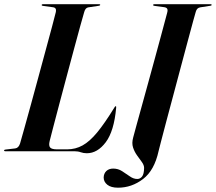

<svg xmlns="http://www.w3.org/2000/svg" viewBox="-32 -720 1028 914"><path d="M322 0H-7Q-12.5 0 -12.5 -3.5Q-12.5 -7.5 -6 -8L40.5 -13.5Q56.5 -15.5 63.5 -37Q70 -59.5 83.5 -107.8Q97 -156 114.5 -219.8Q132 -283.5 150.5 -352Q169 -420.5 186.2 -483.8Q203.5 -547 216.2 -594.8Q229 -642.5 234 -663.5Q238 -683.5 220 -685.5L173 -692Q166.5 -692.5 166.5 -696Q166.5 -700 172 -700H440Q445 -700 445 -697Q445 -693.5 438.5 -692.5L388.5 -685Q374.5 -683 369 -663Q362.5 -642 349.8 -595.2Q337 -548.5 320.2 -486.2Q303.5 -424 285.5 -356.8Q267.5 -289.5 251 -227.2Q234.5 -165 222.2 -117.8Q210 -70.5 204.5 -49Q199 -26.5 206.8 -17.8Q214.5 -9 240 -9H287Q327.5 -9 361.2 -27.8Q395 -46.5 430.5 -89.5Q466 -132.5 511.5 -206.5Q516 -214.5 518.5 -214.5Q522 -214.5 521 -207Q511 -95.5 471.5 -43Q432 9.5 381.5 9.5Q365.5 9.5 352.5 4.8Q339.5 0 322 0ZM900 -664Q898 -658.5 888 -621.5Q878 -584.5 862.5 -527Q847 -469.5 829 -401.8Q811 -334 792.8 -266Q774.5 -198 759.2 -140.2Q744 -82.5 734.2 -45Q724.5 -7.5 723 -1Q703 91 649 132.2Q595 173.5 530 173.5Q496.5 173.5 479 159.5Q461.5 145.5 461.5 125Q462 106 474.2 94.2Q486.5 82.5 507 82.5Q530 82.5 549.2 94.8Q568.5 107 586 119.5Q603.5 132 621.5 132Q635 132 644.2 120.5Q653.5 109 654 79.5Q654 66.5 643.8 52Q633.5 37.5 621 20.5Q608.5 3.5 601.5 -17.5Q594.5 -38.5 602 -65.5Q606.5 -82.5 617.2 -121.8Q628 -161 642.5 -213.5Q657 -266 673 -324.2Q689 -382.5 704.5 -439.2Q720 -496 732.8 -543.5Q745.5 -591 753.8 -621.8Q762 -652.5 763.5 -658Q767.5 -672 764 -678.2Q760.5 -684.5 748.5 -686L704 -692Q696.5 -692.5 697 -696.5Q697 -700 703 -700H970.5Q975.5 -700 975.5 -697Q975.5 -693 969 -692.5L921 -685Q905 -682.5 900 -664Z"/></svg>

Font: Fraunces 144pt S000 SemiBold
Style: Italic
Weight: 600
Italic angle: -16°
Version: Version 1.000; ttfautohint (v1.8.3)